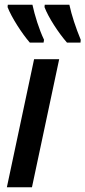

<svg xmlns="http://www.w3.org/2000/svg" viewBox="-20 -791 361 811"><path d="M106 -611H164L166 -623C145 -667 127 -725 117 -771H13L12 -761C28 -719 72 -650 106 -611ZM263 -611H320L321 -623C300 -674 283 -725 273 -771H169L168 -761C184 -718 227 -652 263 -611ZM9 0H115L230 -541H124Z"/></svg>

Font: Noto Sans Display SemiCondensed Medium
Style: Italic
Weight: 500
Width: 4
Italic angle: -12°
Designer: Monotype Design Team
Foundry: Monotype Imaging Inc.
Version: Version 1.900